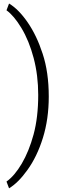

<svg xmlns="http://www.w3.org/2000/svg" viewBox="-20 -817 366 1067"><path d="M131.8 128.4Q81.5 198.7 30.3 229.5L16.1 191.9Q61 160.2 101.1 92Q141.1 23.9 166.5 -69.3Q192.4 -165.5 192.4 -289.1Q192.4 -398.4 167 -494.6Q141.6 -590.8 98.6 -662.1Q57.1 -730.5 16.1 -759.8L30.3 -797.4Q83.5 -765.6 133.8 -692.6Q184.1 -619.6 216.8 -519Q251 -416 251 -280.3Q251 -155.8 218.5 -51Q186 53.7 131.8 128.4Z"/></svg>

Font: Mardoto Light
Style: Regular
Weight: 400
Designer: Christian Robertson, Vahan Hovhannisyan
Foundry: Google
Version: Version 1.000